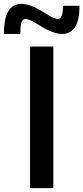

<svg xmlns="http://www.w3.org/2000/svg" viewBox="-48 -970 430 990"><path d="M180 -905Q231 -872 250 -872Q277 -872 277 -940H362Q362 -795 272 -795Q225 -795 154 -840Q105 -872 84 -872Q69 -872 63 -856Q57 -840 57 -795H-28Q-28 -950 62 -950Q110 -950 180 -905ZM107 0V-730H227V0Z"/></svg>

Font: Mplus 1p Medium
Style: Regular
Weight: 500
Version: Version 1.061